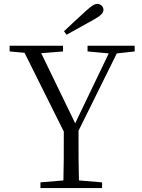

<svg xmlns="http://www.w3.org/2000/svg" viewBox="-20 -958 724 978"><path d="M306 -799 319 -781C364 -806 409 -831 454 -856C494 -878 507 -892 507 -908C507 -924 493 -938 476 -938C460 -938 446 -928 415 -900C380 -869 344 -834 306 -799ZM426 -696 534 -686 363 -330 190 -687 301 -696V-725H29V-696L105 -689L305 -288C305 -166 305 -111 303 -39L186 -29V0H500V-29L382 -39C380 -112 380 -167 380 -292L575 -686L666 -696V-725H426Z"/></svg>

Font: Noto Serif JP Light
Style: Regular
Weight: 300
Designer: Ryoko NISHIZUKA 西塚涼子 (kana & ideographs); Frank Grießhammer (Latin, Greek & Cyrillic); Wenlong ZHANG 张文龙 (bopomofo); San
Foundry: Adobe
Version: Version 2.001;hotconv 1.1.0;makeotfexe 2.6.0